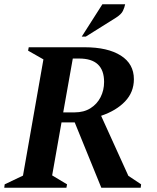

<svg xmlns="http://www.w3.org/2000/svg" viewBox="-34 -882 739 902"><path d="M-14 0 -12 -16 74 -57 170 -603 98 -644 101 -660H363Q472 -660 533.5 -621Q595 -582 595 -510Q595 -449 553.5 -405.5Q512 -362 441 -338L569 -56L629 -16L627 0H442L317 -307H255L211 -58L281 -16L278 0ZM338 -607H308L263 -354H316Q360 -354 391 -373.5Q422 -393 438.5 -425.5Q455 -458 455 -497Q455 -607 338 -607ZM350 -710 447 -862H554Q551 -847 543.5 -831Q536 -815 511 -799L369 -710Z"/></svg>

Font: Spectral SC
Style: Bold Italic
Weight: 700
Italic angle: -10°
Designer: Jean-Baptiste Levee
Foundry: Production Type
Version: Version 2.001